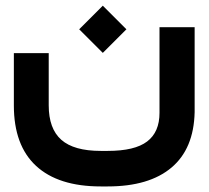

<svg xmlns="http://www.w3.org/2000/svg" viewBox="-20 -444 742 683"><path d="M261.7 -339.8 345.7 -423.8 429.7 -339.8 345.7 -255.9ZM672.4 -327.6V-44.9Q669.4 85.4 589.8 152.3Q510.3 219.2 363.3 219.2H338.4Q187.5 219.2 108.4 146.2Q29.3 73.2 29.3 -68.8V-235.4V-254.9H48.8H133.8H153.3V-235.4V-69.3Q153.3 13.7 198 53.2Q242.7 92.8 338.4 92.8H363.3Q459.5 92.8 503.4 59.3Q547.4 25.9 547.4 -42.5V-327.6V-347.2H566.9H652.8H672.4Z"/></svg>

Font: Shabnam FD
Style: Bold-FD
Weight: 700
Foundry: DejaVu fonts team - Redesigned by Saber Rastikerdar - Based on Vazir font
Version: Version 5.0.1